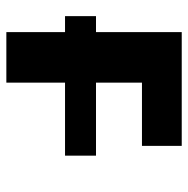

<svg xmlns="http://www.w3.org/2000/svg" viewBox="-14 -564 578 589"><g transform="rotate(90 274.5 -269.0)"><path d="M29 -275H78V-538H427V-416H233V-275H457V-180H233V0H78V-180H29Z"/></g></svg>

Font: Chess Sans
Style: Bold
Weight: 700
Designer: Wolf Bōese
Foundry: Wolf Bōese
Version: Version 7.223